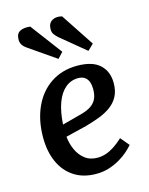

<svg xmlns="http://www.w3.org/2000/svg" viewBox="-119 -854 729 942"><g transform="rotate(-15 246.0 -382.5)"><path d="M297 -523Q374 -523 411.5 -488.5Q449 -454 449 -395Q449 -355 434 -327Q419 -299 392.5 -280Q366 -261 332.5 -248.5Q299 -236 263 -226L157 -200Q160 -166 174 -134Q188 -102 214 -81.5Q240 -61 278 -61Q300 -61 321 -68Q342 -75 363.5 -89Q385 -103 409 -125L446 -81Q434 -67 416 -51Q398 -35 372.5 -20Q347 -5 317 4.5Q287 14 252 14Q186 14 139.5 -16.5Q93 -47 69 -101Q45 -155 45 -225Q45 -313 76 -380.5Q107 -448 164 -485.5Q221 -523 297 -523ZM344 -392Q344 -412 338.5 -428Q333 -444 320 -453.5Q307 -463 286 -463Q249 -463 221 -439.5Q193 -416 176.5 -371.5Q160 -327 156 -262L246 -286Q279 -294 300.5 -306.5Q322 -319 333 -339.5Q344 -360 344 -392ZM244 -683Q232 -694 225 -704Q218 -714 218 -729Q218 -759 238.5 -771.5Q259 -784 289 -776L400 -608L370 -579ZM82 -673Q66 -684 59.5 -695.5Q53 -707 53 -720Q53 -751 73 -761.5Q93 -772 125 -768L245 -608L218 -579Z"/></g></svg>

Font: Literata Medium
Style: Italic
Weight: 500
Italic angle: -2°
Designer: Latin by Veronika Burian and Jose Scaglione. Greek by Irene Vlachou. Cyrillic by Vera Evstafieva
Foundry: TypeTogether
Version: Version 3.103;gftools[0.9.29]